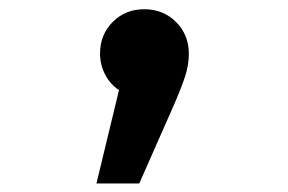

<svg xmlns="http://www.w3.org/2000/svg" viewBox="-20 -212 640 426"><path d="M300 -191.5Q342.5 -191.5 370.8 -163Q399 -134.5 399 -93Q399 -67.5 390.5 -41.8Q382 -16 364.5 24L289 195H194L244 -12Q224 -25.5 213 -47Q202 -68.5 202 -93.5Q202 -135 230 -163.2Q258 -191.5 300 -191.5Z"/></svg>

Font: Fira Code Light SemiBold
Style: Regular
Weight: 600
Monospace: yes
Version: Version 5.002